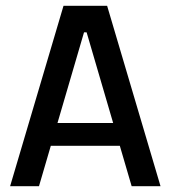

<svg xmlns="http://www.w3.org/2000/svg" viewBox="-20 -645 591 665"><path d="M15 0 200 -625H351L536 0H436L280 -533H271L115 0ZM107 -140V-219H446V-140Z"/></svg>

Font: Changa ExtraLight
Style: Regular
Weight: 400
Version: Version 3.002; ttfautohint (v1.8.2)